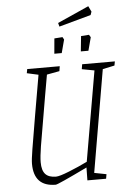

<svg xmlns="http://www.w3.org/2000/svg" viewBox="-60 -931 661 982"><g transform="rotate(-5 271.0 -439.5)"><path d="M477 -560 387 -35 449 -23 445 0H349L350 -66Q197 8 186 8Q74 8 74 -109Q74 -130 82.5 -182.5Q91 -235 111 -352L147 -560L88 -573L92 -594H259L255 -569L190 -557L171 -449Q136 -248 127.5 -194.5Q119 -141 119 -113Q119 -71 136.5 -52Q154 -33 191 -33Q209 -33 259 -53Q309 -73 354 -95L434 -557L370 -569L374 -594H542L538 -573ZM244 -738 286 -741 293 -728 275 -660H237ZM381 -738 422 -741 430 -728 412 -660H373ZM270 -815 431 -887 445 -858 439 -841 275 -796Z"/></g></svg>

Font: Grenze ExtraLight
Style: Italic
Weight: 275
Italic angle: -10°
Designer: Renata Polastri
Foundry: Omnibus-Type
Version: Version 1.002; ttfautohint (v1.8)